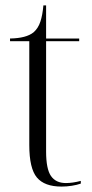

<svg xmlns="http://www.w3.org/2000/svg" viewBox="-20 -678 340 708"><path d="M207 10Q144 10 116 -23.5Q88 -57 88 -143V-526H17V-536Q77 -537 104 -559Q121 -574 129 -598.5Q137 -623 140 -658H150V-536H272V-526H150V-119Q150 -55 168 -29Q186 -3 223 -3Q248 -3 278 -11V-1Q264 4 245 7Q226 10 207 10Z"/></svg>

Font: Noto Serif Display SemiCondensed Light
Style: Regular
Weight: 300
Width: 4
Designer: Monotype Design Team
Foundry: Monotype Imaging Inc.
Version: Version 2.009